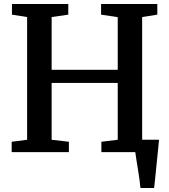

<svg xmlns="http://www.w3.org/2000/svg" viewBox="-20 -763 850 963"><path d="M684.5 180Q683 161 679.5 136.8Q676 112.5 672 87Q668 61.5 664.2 38.8Q660.5 16 658.5 0L616 -62H777.5Q776 -44 773.5 -19.5Q771 5 768.2 32.5Q765.5 60 762.8 87Q760 114 757.5 138.2Q755 162.5 753 180ZM116 -62V-677.5L40 -689.5V-743H322.5V-689.5L239 -677.5V-413H570.5V-677L487 -689.5V-743H769V-689.5L693 -677.5V-62L770.5 -52V0H488.5V-52L570.5 -62V-347H239V-62L325.5 -52V0H38.5V-52Z"/></svg>

Font: Merriweather 24pt SemiBold
Style: Regular
Weight: 600
Designer: Eben Sorkin
Foundry: Eben Sorkin
Version: Version 2.100